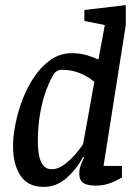

<svg xmlns="http://www.w3.org/2000/svg" viewBox="-20 -721 542 751"><path d="M150 10Q90 10 60.5 -33.5Q31 -77 31 -150Q31 -188 40.5 -236Q50 -284 68.5 -332.5Q87 -381 115 -422Q143 -463 179.5 -488Q216 -513 262 -513Q294 -513 321.5 -504.5Q349 -496 365 -488L390 -623L310 -639V-682L472 -701V-623L385 -72H457V-27Q454 -25 439.5 -17Q425 -9 403 -2Q381 5 354 5Q321 5 305.5 -5.5Q290 -16 290 -43Q290 -57 294.5 -71Q299 -85 309 -105L305 -107Q280 -60 240.5 -25Q201 10 150 10ZM182 -59Q206 -59 229 -75.5Q252 -92 272 -114.5Q292 -137 305 -157L349 -401Q324 -422 292 -435Q260 -448 223 -448Q211 -448 203.5 -443.5Q196 -439 193 -435Q177 -411 162 -371.5Q147 -332 137.5 -280.5Q128 -229 128 -169Q128 -137 133 -112Q138 -87 150 -73Q162 -59 182 -59Z"/></svg>

Font: Faustina Light Medium
Style: Italic
Weight: 500
Italic angle: -8°
Version: Version 1.200